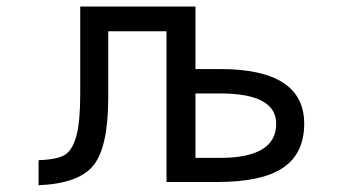

<svg xmlns="http://www.w3.org/2000/svg" viewBox="-20 -544 1040 576"><path d="M566.4 -263.7V-70.3H639.6Q808.6 -70.3 808.6 -172.9Q808.6 -263.7 639.6 -263.7ZM220.7 -524.4H566.4V-336.9H639.6Q892.6 -336.9 892.6 -172.9Q892.6 -84 829.6 -41Q766.6 2 630.9 2H479.5V-450.2H304.7V-252Q304.7 -103.5 260.7 -48.3Q216.8 6.8 95.7 11.7V-63.5Q152.3 -65.4 174.8 -79.6Q197.3 -93.8 209 -135.7Q220.7 -177.7 220.7 -263.7Z"/></svg>

Font: Gen Shin Gothic Monospace Regular
Style: Regular
Weight: 400
Designer: [Source Han Sans]
Ryoko NISHIZUKA  (kana & ideographs); Paul D. Hunt (Latin, Greek & Cyrillic); Wenlong ZHANG  (bopomofo
Version: Version 1.002.20150607